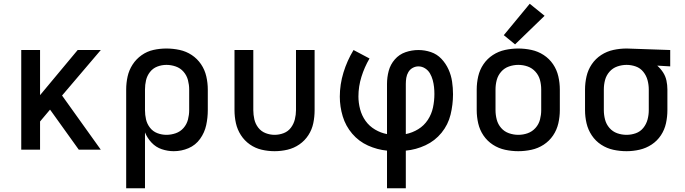

<svg xmlns="http://www.w3.org/2000/svg" viewBox="-20 -796 3640 1021"><path d="M93 0H193V-150L246 -213L252 -205L399 0H516L310 -288L516 -530H393L193 -290V-530H93Z M651 205H751V-92Q763 -62 786 -37.5Q809 -13 840.5 -2.5Q872 8 904 8Q945 8 982.5 -8Q1020 -24 1044 -57.5Q1068 -91 1076.5 -130.5Q1085 -170 1085 -210V-320Q1085 -355 1077 -390Q1069 -425 1049 -454.5Q1029 -484 999.5 -503.5Q970 -523 935 -530.5Q900 -538 865 -538Q830 -538 796 -530.5Q762 -523 733 -502.5Q704 -482 685 -452.5Q666 -423 658.5 -389Q651 -355 651 -320ZM865 -79Q840 -79 816.5 -88Q793 -97 777.5 -117Q762 -137 756.5 -161Q751 -185 751 -210V-320Q751 -345 756.5 -369Q762 -393 777.5 -413Q793 -433 816.5 -442Q840 -451 865 -451Q890 -451 914.5 -442.5Q939 -434 956 -414.5Q973 -395 979.5 -370Q986 -345 986 -320V-210Q986 -185 979.5 -160Q973 -135 956 -115.5Q939 -96 914.5 -87.5Q890 -79 865 -79Z M1440 8Q1475 8 1509 0Q1543 -8 1572 -28Q1601 -48 1620 -77.5Q1639 -107 1646 -141Q1653 -175 1653 -210V-530H1554V-210Q1554 -186 1548 -161.5Q1542 -137 1527 -117Q1512 -97 1488.5 -88Q1465 -79 1440 -79Q1416 -79 1392.5 -88Q1369 -97 1353.5 -117Q1338 -137 1332.5 -161.5Q1327 -186 1327 -210V-530H1227V-210Q1227 -175 1234.5 -141Q1242 -107 1261 -77.5Q1280 -48 1308.5 -28Q1337 -8 1371 0Q1405 8 1440 8Z M2038 205H2138V5Q2192 0 2242.5 -23.5Q2293 -47 2328 -90Q2363 -133 2376 -186.5Q2389 -240 2389 -295Q2389 -329 2384 -362.5Q2379 -396 2365 -427Q2351 -458 2327.5 -483Q2304 -508 2271.5 -519Q2239 -530 2205 -530Q2170 -530 2136.5 -518.5Q2103 -507 2079.5 -480Q2056 -453 2047 -419Q2038 -385 2038 -350V-83Q2005 -89 1974.5 -107Q1944 -125 1924 -153Q1904 -181 1895 -215Q1886 -249 1886 -283Q1886 -336 1902 -387.5Q1918 -439 1945 -485L1860 -530Q1826 -474 1806.5 -410.5Q1787 -347 1787 -282Q1787 -229 1802.5 -177.5Q1818 -126 1853 -85Q1888 -44 1937 -22Q1986 0 2038 5ZM2138 -83V-350Q2138 -366 2140.5 -382Q2143 -398 2151.5 -412.5Q2160 -427 2174.5 -435Q2189 -443 2205 -443Q2224 -443 2240.5 -432.5Q2257 -422 2266.5 -405.5Q2276 -389 2281 -370.5Q2286 -352 2288 -333.5Q2290 -315 2290 -296Q2290 -260 2282.5 -224.5Q2275 -189 2255 -158.5Q2235 -128 2204 -109Q2173 -90 2138 -83Z M2736 8Q2771 8 2806 0.5Q2841 -7 2871 -26.5Q2901 -46 2921 -75.5Q2941 -105 2949 -140Q2957 -175 2957 -210V-320Q2957 -355 2949 -390Q2941 -425 2921 -454.5Q2901 -484 2871 -503.5Q2841 -523 2806 -530.5Q2771 -538 2736 -538Q2701 -538 2666 -530.5Q2631 -523 2601 -503.5Q2571 -484 2551 -454.5Q2531 -425 2523 -390Q2515 -355 2515 -320V-210Q2515 -175 2523 -140Q2531 -105 2551 -75.5Q2571 -46 2601 -26.5Q2631 -7 2666 0.5Q2701 8 2736 8ZM2736 -79Q2711 -79 2686.5 -87.5Q2662 -96 2645 -115.5Q2628 -135 2621.5 -160Q2615 -185 2615 -210V-320Q2615 -346 2621.5 -370.5Q2628 -395 2645 -414.5Q2662 -434 2686.5 -442.5Q2711 -451 2736 -451Q2762 -451 2786 -442.5Q2810 -434 2827.5 -414.5Q2845 -395 2851.5 -370.5Q2858 -346 2858 -320V-210Q2858 -185 2851.5 -160Q2845 -135 2827.5 -115.5Q2810 -96 2786 -87.5Q2762 -79 2736 -79ZM2719 -560 2876 -712 2797 -776 2659 -609Z M3312 8Q3347 8 3381.5 0Q3416 -8 3445.5 -27.5Q3475 -47 3494.5 -76.5Q3514 -106 3521.5 -140.5Q3529 -175 3529 -210V-320Q3529 -344 3524 -367.5Q3519 -391 3506 -411Q3493 -431 3475 -447L3544 -443V-530L3313 -538H3312Q3277 -538 3242 -530.5Q3207 -523 3177 -503.5Q3147 -484 3127 -454.5Q3107 -425 3099 -390Q3091 -355 3091 -320V-210Q3091 -175 3099 -140.5Q3107 -106 3127 -76Q3147 -46 3177 -26.5Q3207 -7 3241.5 0.5Q3276 8 3312 8ZM3312 -79Q3286 -79 3262 -87.5Q3238 -96 3221 -115.5Q3204 -135 3197.5 -160Q3191 -185 3191 -210V-320Q3191 -346 3197.5 -370.5Q3204 -395 3221 -414.5Q3238 -434 3262.5 -442.5Q3287 -451 3312 -451Q3337 -451 3361 -442.5Q3385 -434 3401 -414Q3417 -394 3423.5 -369.5Q3430 -345 3430 -320V-210Q3430 -185 3423.5 -160.5Q3417 -136 3401 -116Q3385 -96 3361 -87.5Q3337 -79 3312 -79Z"/></svg>

Font: Iosevka Sparkle Medium
Style: Regular
Weight: 500
Designer: Belleve Invis
Foundry: Belleve Invis
Version: Version 4.5.0; ttfautohint (v1.8.3)